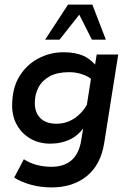

<svg xmlns="http://www.w3.org/2000/svg" viewBox="-20 -637 573 838"><path d="M205 181Q157 181 114 169Q71 157 42 138L84 58Q110 75 141 83Q172 91 205 91Q258 91 291 63.5Q324 36 334 -22L343 -76Q320 -46 289 -30Q248 -10 200 -10Q151 -10 113.5 -31.5Q76 -53 54.5 -90.5Q33 -128 33 -176Q33 -252 64.5 -303.5Q96 -355 147.5 -382Q199 -409 257 -409Q307 -409 343 -394Q373 -380 395 -355L402 -399H496L435 -14Q420 82 359 131.5Q298 181 205 181ZM226 -97Q271 -97 307 -122Q338 -143 359 -179L377 -293Q362 -305 338 -313Q312 -322 281 -322Q230 -322 197 -304Q164 -286 148 -255.5Q132 -225 132 -188Q132 -145 156.5 -121Q181 -97 226 -97ZM177 -464 277 -617H383L442 -464H381L326 -573L240 -464Z"/></svg>

Font: Rokkitt SemiBold SemiBold
Style: Italic
Weight: 600
Italic angle: -9°
Version: Version 3.103